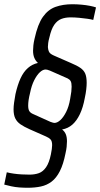

<svg xmlns="http://www.w3.org/2000/svg" viewBox="-28 -716 473 906"><path d="M103 170Q83 170 63 168.5Q43 167 25 163Q7 159 -8 155L4 97Q20 101 38 103.5Q56 106 75 107Q94 108 111 108Q136 108 155.5 101Q175 94 189.5 73Q204 52 212 13Q215 -2 216.5 -12.5Q218 -23 218 -31Q218 -50 210.5 -58Q203 -66 189 -72L112 -106Q85 -118 68.5 -129.5Q52 -141 44 -157.5Q36 -174 36 -200Q36 -214 38.5 -232Q41 -250 45 -272Q55 -316 69 -346.5Q83 -377 103.5 -395Q124 -413 151 -419Q140 -429 134 -443Q128 -457 128 -477Q128 -488 129.5 -502Q131 -516 135 -533Q150 -602 174.5 -636.5Q199 -671 234 -683.5Q269 -696 313 -696Q335 -696 356.5 -694Q378 -692 396 -688.5Q414 -685 425 -681L412 -622Q402 -625 384 -627.5Q366 -630 345.5 -632Q325 -634 305 -634Q280 -634 261 -626.5Q242 -619 228 -599Q214 -579 205 -539Q201 -525 199.5 -513.5Q198 -502 198 -494Q199 -482 202 -474.5Q205 -467 211 -462.5Q217 -458 226 -454L306 -419Q335 -407 351.5 -395.5Q368 -384 374.5 -368Q381 -352 381 -325Q381 -312 379 -294Q377 -276 372 -253Q364 -209 349 -177.5Q334 -146 313.5 -128Q293 -110 265 -105Q277 -96 282.5 -82.5Q288 -69 288 -49Q288 -37 286.5 -23Q285 -9 281 8Q271 59 254.5 91.5Q238 124 215.5 141Q193 158 165 164Q137 170 103 170ZM229 -136Q242 -136 256.5 -149Q271 -162 284 -187.5Q297 -213 303 -249Q307 -270 308.5 -283.5Q310 -297 310 -307Q310 -325 305.5 -333Q301 -341 291 -346L207 -383Q200 -386 195 -387Q190 -388 187 -388Q174 -388 160 -375Q146 -362 133.5 -337.5Q121 -313 114 -278Q109 -258 107 -244Q105 -230 105 -218Q105 -200 110.5 -191.5Q116 -183 128 -178L210 -141Q218 -138 222.5 -137Q227 -136 229 -136Z"/></svg>

Font: Saira ExtraCondensed
Style: Italic
Weight: 400
Width: 2
Italic angle: -12°
Designer: Hector Gatti with collaboration of the Omnibus-Type team
Foundry: Omnibus-Type
Version: Version 1.101